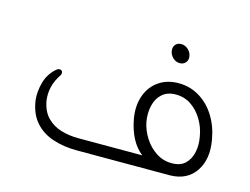

<svg xmlns="http://www.w3.org/2000/svg" viewBox="-78 -649 1006 774"><g transform="rotate(15 425.5 -261.5)"><path d="M604 -447Q589 -447 576.5 -458Q564 -469 561 -485Q558 -501 566.5 -512Q575 -523 591 -523Q607 -523 619.5 -512Q632 -501 635 -485Q638 -469 629 -458Q620 -447 604 -447ZM810 -183Q824 -105 790 -53.5Q756 -2 685 0H294Q240 0 194.5 -15Q149 -30 119.5 -63.5Q90 -97 82 -152Q78 -187 88.5 -226Q99 -265 130 -292Q133 -294 136 -296Q139 -298 143 -298Q154 -298 156 -288Q157 -282 154 -277Q134 -247 127.5 -219Q121 -191 125 -162Q133 -118 157.5 -93.5Q182 -69 216 -59Q250 -49 287 -49H555Q501 -91 484 -183Q475 -236 490 -278Q505 -320 539.5 -344Q574 -368 622 -368Q670 -368 709.5 -344Q749 -320 775 -278Q801 -236 810 -183ZM677 -49Q713 -49 733 -68Q753 -87 759.5 -118Q766 -149 759 -184Q753 -220 734 -251.5Q715 -283 687 -302Q659 -321 623 -321Q588 -321 566.5 -302Q545 -283 537.5 -251.5Q530 -220 536 -184Q543 -149 563 -118Q583 -87 612.5 -68Q642 -49 677 -49Z"/></g></svg>

Font: Zain Light
Style: Italic
Weight: 300
Italic angle: -10°
Designer: Zain,Boutros
Foundry: Mobile Telecommunications Company (Zain), 2024
Version: Version 1.51; ttfautohint (v1.8.4)